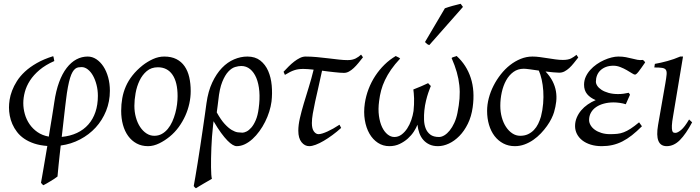

<svg xmlns="http://www.w3.org/2000/svg" viewBox="-20 -758 3727 1022"><path d="M331.1 -224.1Q329.1 -209.5 326.7 -188Q324.2 -166.5 321.3 -140.9Q318.4 -115.2 315.2 -86.9Q312 -58.6 308.6 -29.3Q354 -33.7 389.9 -50.5Q425.8 -67.4 450.4 -95.5Q475.1 -123.5 488 -161.9Q501 -200.2 501 -248Q501 -278.3 493.9 -306.2Q486.8 -334 475.1 -355Q463.4 -376 447.5 -388.4Q431.6 -400.9 414.1 -400.9Q404.8 -400.9 396.5 -399.4Q388.2 -397.9 380.6 -392.1Q373 -386.2 366.2 -374.8Q359.4 -363.3 353.3 -343.8Q347.2 -324.2 341.6 -294.9Q335.9 -265.6 331.1 -224.1ZM564.9 -274.9Q564.9 -217.8 544.7 -167.7Q524.4 -117.7 489.3 -79.3Q454.1 -41 406.2 -15.9Q358.4 9.3 303.2 16.6Q299.8 45.9 296.9 73Q293.9 100.1 291.7 122.1Q289.6 144 288.1 159.7Q286.6 175.3 286.1 181.6Q278.8 187.5 269.3 193.6Q259.8 199.7 249.8 205.8Q239.7 211.9 229.7 217.8Q219.7 223.6 210.9 228Q206.5 225.1 204.3 222.4Q202.1 219.7 198.2 214.8Q200.2 203.1 203.9 182.9Q207.5 162.6 211.9 136.7Q216.3 110.8 221.4 80.8Q226.6 50.8 231.9 19Q192.4 16.1 161.9 5.9Q131.3 -4.4 108.6 -20Q85.9 -35.6 70.6 -55.7Q55.2 -75.7 45.7 -97.7Q36.1 -119.6 32 -142.3Q27.8 -165 27.8 -186Q27.8 -204.1 31.2 -227.1Q34.7 -250 44.2 -275.1Q53.7 -300.3 70.1 -326.2Q86.4 -352.1 112.5 -376.5Q138.7 -400.9 175.8 -422.1Q212.9 -443.4 263.2 -459Q265.6 -453.1 266.8 -445.3Q268.1 -437.5 269 -433.1Q222.2 -412.6 190.4 -385.7Q158.7 -358.9 139.6 -329.3Q120.6 -299.8 112.3 -268.8Q104 -237.8 104 -209Q104 -179.7 112.3 -150.4Q120.6 -121.1 137.5 -96.7Q154.3 -72.3 179.7 -54.7Q205.1 -37.1 239.7 -30.8Q244.1 -58.6 248.5 -85.2Q252.9 -111.8 256.8 -135.5Q260.7 -159.2 263.7 -179.2Q266.6 -199.2 269 -213.9Q277.8 -274.9 294.7 -320.6Q311.5 -366.2 335 -396.5Q358.4 -426.8 386.7 -441.9Q415 -457 446.8 -457Q471.2 -457 492.7 -442.9Q514.2 -428.7 530.3 -404.3Q546.4 -379.9 555.7 -346.4Q564.9 -313 564.9 -274.9Z M925.3 -246.1Q925.3 -320.8 897.9 -360.4Q870.6 -399.9 820.3 -399.9Q785.2 -399.9 761.2 -379.6Q737.3 -359.4 722.7 -328.6Q708 -297.9 701.7 -262Q695.3 -226.1 695.3 -194.8Q695.3 -162.1 703.4 -133.1Q711.4 -104 725.8 -82.3Q740.2 -60.5 759.5 -47.9Q778.8 -35.2 801.3 -35.2Q823.7 -35.2 841.6 -45.2Q859.4 -55.2 873.3 -72Q887.2 -88.9 897 -110.6Q906.7 -132.3 913.1 -155.8Q919.4 -179.2 922.4 -202.6Q925.3 -226.1 925.3 -246.1ZM995.1 -272.9Q995.1 -240.2 987.8 -206.8Q980.5 -173.3 966.3 -141.8Q952.1 -110.4 931.4 -81.8Q910.6 -53.2 883.3 -30.8Q870.6 -20.5 856.4 -11.2Q842.3 -2 827.6 5.1Q813 12.2 797.9 16.1Q782.7 20 768.1 20Q733.9 20 707.3 5.6Q680.7 -8.8 662.4 -33.9Q644 -59.1 634.5 -93.5Q625 -127.9 625 -168Q625 -203.1 630.9 -235.6Q636.7 -268.1 649.9 -298.3Q663.1 -328.6 685.1 -356.4Q707 -384.3 739.3 -410.2Q764.2 -429.7 793.9 -443.4Q823.7 -457 854 -457Q892.1 -457 918.9 -443.4Q945.8 -429.7 962.6 -405.3Q979.5 -380.9 987.3 -347.2Q995.1 -313.5 995.1 -272.9Z M1142.1 -224.1Q1140.6 -211.9 1138.4 -194.3Q1136.2 -176.8 1133.8 -159.7Q1155.8 -120.1 1175.8 -98.4Q1195.8 -76.7 1213.4 -66.2Q1231 -55.7 1245.6 -53.7Q1260.3 -51.8 1270.5 -51.8Q1279.3 -51.8 1292 -57.9Q1304.7 -64 1317.6 -78.6Q1330.6 -93.3 1341.3 -118.2Q1352.1 -143.1 1356.9 -180.7Q1363.8 -230 1360.4 -271.5Q1356.9 -313 1344.5 -343Q1332 -373 1311.5 -389.9Q1291 -406.7 1264.2 -406.7Q1250 -406.7 1231.7 -401.4Q1213.4 -396 1195.6 -377.2Q1177.7 -358.4 1163.1 -322.3Q1148.4 -286.1 1142.1 -224.1ZM1425.3 -217.8Q1421.9 -191.4 1413.1 -163.6Q1404.3 -135.7 1391.1 -109.4Q1377.9 -83 1360.8 -59.6Q1343.8 -36.1 1324.2 -18.3Q1304.7 -0.5 1283.2 9.8Q1261.7 20 1239.7 20Q1230.5 20 1218.3 12.9Q1206.1 5.9 1190.7 -9.8Q1175.3 -25.4 1156.7 -50.8Q1138.2 -76.2 1116.7 -112.8Q1115.7 -106.4 1115 -98.6Q1114.3 -90.8 1113.3 -82Q1110.4 -57.6 1108.4 -29.5Q1106.4 -1.5 1105.2 27.1Q1104 55.7 1103.5 82.8Q1103 109.9 1103.3 132.3Q1103.5 154.8 1104.7 171.1Q1106 187.5 1107.9 193.8Q1098.6 199.2 1087.6 205.6Q1076.7 211.9 1065.2 218.5Q1053.7 225.1 1043 231.7Q1032.2 238.3 1022.9 244.1Q1018.6 241.7 1016.8 239.3Q1015.1 236.8 1011.2 232.4Q1014.2 216.3 1019.8 183.8Q1025.4 151.4 1032 109.9Q1038.6 68.4 1045.7 22Q1052.7 -24.4 1059.1 -68.1Q1065.4 -111.8 1070.8 -148.9Q1076.2 -186 1079.1 -209Q1087.9 -272.5 1109.9 -319.1Q1131.8 -365.7 1161.4 -396.5Q1190.9 -427.2 1226.1 -442.1Q1261.2 -457 1296.9 -457Q1338.4 -457 1365.5 -435.8Q1392.6 -414.6 1407.5 -380.4Q1422.4 -346.2 1426.3 -303.5Q1430.2 -260.7 1425.3 -217.8Z M1795.9 -77.1Q1773.4 -56.6 1749.5 -39.1Q1725.6 -21.5 1703.1 -8.3Q1680.7 4.9 1660.6 12.5Q1640.6 20 1626 20Q1602.1 20 1585 -1.2Q1567.9 -22.5 1567.9 -62Q1567.9 -92.3 1576.2 -128.7Q1584.5 -165 1596.9 -206.5Q1609.4 -248 1623.5 -293.5Q1637.7 -338.9 1649.4 -387.2Q1632.8 -389.2 1618.9 -390.1Q1605 -391.1 1594.7 -391.1Q1581.1 -391.1 1569.8 -389.6Q1558.6 -388.2 1547.4 -384.5Q1536.1 -380.9 1523.9 -374.8Q1511.7 -368.7 1496.6 -359.4L1489.3 -376Q1502 -389.6 1516.4 -404.1Q1530.8 -418.5 1545.9 -430.2Q1561 -441.9 1576.4 -449.5Q1591.8 -457 1606.4 -457Q1635.3 -457 1666.7 -454.1Q1698.2 -451.2 1728 -447.5Q1757.8 -443.8 1784.4 -440.9Q1811 -438 1830.1 -438Q1843.8 -438 1854.5 -440.4Q1865.2 -442.9 1873.5 -447Q1881.8 -451.2 1888.7 -456.3Q1895.5 -461.4 1901.9 -467.3L1912.1 -453.1Q1899.9 -437.5 1887.7 -422.6Q1875.5 -407.7 1863 -396Q1850.6 -384.3 1837.6 -377.2Q1824.7 -370.1 1811 -370.1Q1801.3 -370.1 1788.1 -371.1Q1774.9 -372.1 1759.8 -373.8Q1744.6 -375.5 1727.8 -377.4Q1710.9 -379.4 1694.3 -381.8Q1684.6 -335 1674.8 -293.5Q1665 -252 1657.5 -216.8Q1649.9 -181.6 1645 -153.1Q1640.1 -124.5 1640.1 -103Q1640.1 -72.8 1650.9 -58.3Q1661.6 -43.9 1675.3 -43.9Q1684.1 -43.9 1696 -47.6Q1708 -51.3 1722.7 -57.9Q1737.3 -64.5 1753.7 -73.7Q1770 -83 1787.1 -94.2L1795.9 -77.1Z M2496.1 -187Q2489.3 -137.7 2470.2 -99.1Q2451.2 -60.5 2425.3 -34.2Q2399.4 -7.8 2369.6 6.1Q2339.8 20 2311 20Q2285.2 20 2265.9 11Q2246.6 2 2233.2 -13.4Q2219.7 -28.8 2212.2 -49.6Q2204.6 -70.3 2202.1 -94.2Q2195.8 -77.6 2182.9 -57.6Q2169.9 -37.6 2150.9 -20.5Q2131.8 -3.4 2107.2 8.3Q2082.5 20 2052.7 20Q2018.6 20 1991.5 2.2Q1964.4 -15.6 1946.5 -46.6Q1928.7 -77.6 1921.9 -119.1Q1915 -160.6 1921.9 -208Q1927.7 -247.1 1941.9 -284.2Q1956.1 -321.3 1977.5 -354Q1999 -386.7 2026.6 -413.8Q2054.2 -440.9 2086.9 -460Q2088.4 -458.5 2091.6 -457Q2094.7 -455.6 2098.4 -453.9Q2102.1 -452.1 2105.2 -450.2Q2108.4 -448.2 2109.9 -446.3Q2081.1 -415.5 2061.5 -387.2Q2042 -358.9 2029.1 -331.5Q2016.1 -304.2 2008.8 -276.9Q2001.5 -249.5 1998 -220.2Q1992.2 -176.8 1997.1 -141.4Q2002 -106 2013.9 -81.1Q2025.9 -56.2 2043 -42.5Q2060.1 -28.8 2079.1 -28.8Q2100.1 -28.8 2117.2 -41.5Q2134.3 -54.2 2147.5 -74.2Q2160.6 -94.2 2169.2 -118.9Q2177.7 -143.6 2181.2 -167Q2183.1 -184.6 2183.8 -201.9Q2184.6 -219.2 2184.1 -234.6Q2183.6 -250 2182.4 -262.2Q2181.2 -274.4 2180.2 -281.7Q2201.2 -289.6 2222.2 -298.8Q2243.2 -308.1 2258.8 -315.4Q2262.7 -310.5 2268.1 -305.4Q2273.4 -300.3 2273.4 -300.3Q2273.4 -300.3 2269.3 -290.3Q2265.1 -280.3 2259.3 -262.9Q2253.4 -245.6 2247.6 -221.7Q2241.7 -197.8 2238.8 -169.9Q2236.3 -146 2237.1 -120.8Q2237.8 -95.7 2245.6 -75.2Q2253.4 -54.7 2270.3 -41.7Q2287.1 -28.8 2316.9 -28.8Q2330.6 -28.8 2345.5 -37.8Q2360.4 -46.9 2373.8 -63.5Q2387.2 -80.1 2398.2 -104Q2409.2 -127.9 2415 -157.2Q2423.3 -197.8 2426 -233.6Q2428.7 -269.5 2425 -304Q2421.4 -338.4 2411.4 -373.8Q2401.4 -409.2 2383.8 -449.2Q2387.7 -453.1 2396.7 -455.3Q2405.8 -457.5 2410.6 -460Q2463.4 -412.1 2485.8 -343.3Q2508.3 -274.4 2496.1 -187ZM2265.1 -518.1Q2257.8 -520.5 2253.7 -523.4Q2249.5 -526.4 2242.2 -534.2L2348.1 -713.9Q2356 -716.8 2366.7 -720.2Q2377.4 -723.6 2388.9 -726.8Q2400.4 -730 2411.9 -732.7Q2423.3 -735.4 2432.1 -737.8L2444.3 -721.2Z M2833.5 -406.2Q2831.5 -406.2 2834.5 -404.8Q2833.5 -405.8 2833.5 -406.2ZM2859.4 -137.2Q2868.2 -171.4 2871.1 -206.5Q2874 -241.7 2871.8 -274.2Q2869.6 -306.6 2863.3 -334.7Q2856.9 -362.8 2848.1 -382.3Q2821.3 -386.2 2799.3 -389.2Q2777.3 -392.1 2768.1 -392.1Q2736.3 -392.1 2712.9 -375Q2689.5 -357.9 2674.1 -330.1Q2658.7 -302.2 2650.9 -266.8Q2643.1 -231.4 2643.1 -194.8Q2643.1 -162.1 2651.1 -133.1Q2659.2 -104 2673.6 -82.3Q2688 -60.5 2707.3 -47.9Q2726.6 -35.2 2749 -35.2Q2772.5 -35.2 2790.3 -43.5Q2808.1 -51.8 2821.8 -65.9Q2835.4 -80.1 2844.5 -98.6Q2853.5 -117.2 2859.4 -137.2ZM3058.1 -452.1Q3045.9 -436.5 3034.2 -421.9Q3022.5 -407.2 3010.3 -396Q2998 -384.8 2984.9 -377.9Q2971.7 -371.1 2957 -371.1Q2944.3 -371.1 2925 -373Q2905.8 -375 2883.8 -377.4Q2908.2 -351.6 2921.4 -325.4Q2934.6 -299.3 2939.2 -272.2Q2943.8 -245.1 2940.7 -217.3Q2937.5 -189.5 2929.2 -161.1Q2924.8 -146 2915.3 -126.7Q2905.8 -107.4 2891.6 -87.4Q2877.4 -67.4 2859.1 -48.1Q2840.8 -28.8 2819.1 -13.7Q2797.4 1.5 2772.5 10.7Q2747.6 20 2720.7 20Q2686.5 20 2659.2 5.6Q2631.8 -8.8 2612.5 -33.9Q2593.3 -59.1 2583 -93.5Q2572.8 -127.9 2572.8 -168Q2572.8 -201.2 2581.8 -235.6Q2590.8 -270 2607.2 -302Q2623.5 -334 2645.8 -362.3Q2668 -390.6 2694.8 -411.6Q2721.7 -432.6 2752 -444.8Q2782.2 -457 2814 -457Q2833.5 -457 2854.2 -454.1Q2875 -451.2 2895.8 -448Q2916.5 -444.8 2936.8 -441.9Q2957 -439 2976.1 -439Q3003.9 -439 3019.8 -447Q3035.6 -455.1 3048.3 -466.3L3058.1 -452.1Z M3414.1 -425.8Q3392.1 -393.6 3379.4 -377.2Q3366.7 -360.8 3359.9 -360.8Q3355 -360.8 3343.5 -368.2Q3332 -375.5 3316.4 -384.5Q3300.8 -393.6 3282.2 -400.9Q3263.7 -408.2 3245.1 -408.2Q3222.7 -408.2 3205.3 -401.6Q3188 -395 3176 -383.5Q3164.1 -372.1 3158 -356.7Q3151.9 -341.3 3151.9 -323.2Q3151.9 -312.5 3159.4 -301Q3167 -289.6 3181.9 -279.8Q3196.8 -270 3219 -263.7Q3241.2 -257.3 3270 -257.3Q3285.6 -257.3 3300 -259.3Q3314.5 -261.2 3326.7 -264.2L3333.5 -253.9L3311 -203.1Q3295.9 -208 3278.8 -210.4Q3261.7 -212.9 3246.1 -212.9Q3218.3 -212.9 3194.6 -206.5Q3170.9 -200.2 3153.3 -188.2Q3135.7 -176.3 3125.7 -158.7Q3115.7 -141.1 3115.7 -119.1Q3115.7 -105 3123.8 -91.3Q3131.8 -77.6 3146.5 -67.1Q3161.1 -56.6 3181.6 -50.3Q3202.1 -43.9 3227.1 -43.9Q3249 -43.9 3266.1 -45.7Q3283.2 -47.4 3300.3 -54Q3317.4 -60.5 3336.7 -73Q3356 -85.4 3381.8 -106.9L3397 -85.9Q3369.1 -58.1 3343.8 -38.1Q3318.4 -18.1 3292.7 -5.1Q3267.1 7.8 3240.2 13.9Q3213.4 20 3183.1 20Q3150.4 20 3124 11.7Q3097.7 3.4 3079.3 -11Q3061 -25.4 3051 -44.9Q3041 -64.5 3041 -86.9Q3041 -110.4 3049.8 -131.6Q3058.6 -152.8 3073.5 -170.4Q3088.4 -188 3108.4 -201.9Q3128.4 -215.8 3150.9 -225.1Q3121.6 -237.3 3105.2 -257.1Q3088.9 -276.9 3088.9 -307.1Q3088.9 -329.6 3097.9 -349.4Q3106.9 -369.1 3121.8 -385.7Q3136.7 -402.3 3156 -415.8Q3175.3 -429.2 3195.6 -438.2Q3215.8 -447.3 3235.4 -452.1Q3254.9 -457 3271 -457Q3293.9 -457 3311.5 -453.6Q3329.1 -450.2 3344.2 -446.3Q3359.4 -442.4 3373 -439.7Q3386.7 -437 3401.9 -439Q3406.2 -436.5 3408.7 -433.6Q3411.1 -430.7 3414.1 -425.8Z M3664.1 -106.9Q3631.3 -44.9 3599.1 -12.5Q3566.9 20 3528.8 20Q3463.4 20 3482.9 -92.8L3522 -316.9Q3526.9 -345.2 3528.3 -361.8Q3529.8 -378.4 3524.2 -386.5Q3518.6 -394.5 3504.2 -396.7Q3489.7 -398.9 3462.9 -398.9L3465.8 -418Q3496.6 -423.3 3532.5 -433.1Q3568.4 -442.9 3600.6 -457H3615.7L3563 -141.1Q3557.1 -108.4 3556.4 -90.3Q3555.7 -72.3 3557.9 -63.5Q3560.1 -54.7 3564.9 -52.7Q3569.8 -50.8 3575.7 -50.8Q3586.9 -50.8 3605.7 -66.4Q3624.5 -82 3647.9 -122.1L3664.1 -106.9Z"/></svg>

Font: GentiumAlt
Style: Italic
Weight: 400
Italic angle: -7°
Designer: J. Victor Gaultney
Version: Version 1.02; 2005; OFL release